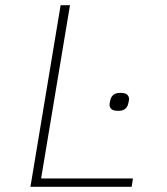

<svg xmlns="http://www.w3.org/2000/svg" viewBox="-20 -718 640 738"><path d="M97 0 213 -698H249L138 -32H491L486 0ZM435 -292Q415 -292 408 -299Q401 -306 401 -315Q401 -321 404 -333Q407 -346 416 -353.5Q425 -361 442 -361Q462 -361 469 -354Q476 -347 476 -338Q476 -332 473 -320Q470 -307 461 -299.5Q452 -292 435 -292Z"/></svg>

Font: IBM Plex Mono ExtraLight
Style: Italic
Weight: 200
Italic angle: -9°
Monospace: yes
Designer: Mike Abbink, Paul van der Laan, Pieter van Rosmalen
Foundry: Bold Monday
Version: Version 2.3